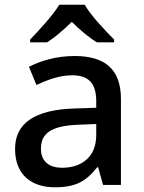

<svg xmlns="http://www.w3.org/2000/svg" viewBox="-20 -786 612 816"><path d="M340 -766H232C205 -721 145 -656 108 -618V-606H180C215 -628 249 -658 285 -693C321 -658 357 -627 392 -606H465V-618C428 -655 365 -721 340 -766ZM297 -548C221 -548 153 -528 103 -502L135 -425C181 -446 232 -466 286 -466C351 -466 389 -438 389 -356V-328L298 -325C127 -320 44 -262 44 -153C44 -41 116 10 213 10C303 10 346 -16 393 -75H397L418 0H494V-365C494 -490 428 -548 297 -548ZM316 -256 389 -259V-212C389 -118 326 -73 244 -73C191 -73 154 -98 154 -154C154 -217 194 -252 316 -256Z"/></svg>

Font: Noto Sans Lao UI Med
Style: Regular
Weight: 500
Designer: Monotype Design Team
Foundry: Monotype Imaging Inc.
Version: Version 2.000